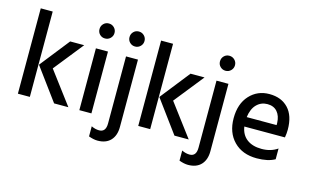

<svg xmlns="http://www.w3.org/2000/svg" viewBox="-105 -1025 2464 1521"><g transform="rotate(15 1127.0 -264.0)"><path d="M284 -265 483 0H366L171 -265L362 -507H477ZM167 0H69V-700H167Z M622 -724Q648 -724 666 -706Q684 -688 684 -662.5Q684 -637 666 -619Q648 -601 622 -601Q596 -601 578.5 -618.5Q561 -636 561 -662Q561 -688 578.5 -706Q596 -724 622 -724ZM672 0H573V-507H672Z M868 -724Q894 -724 912 -706Q930 -688 930 -662.5Q930 -637 912 -619Q894 -601 868.5 -601Q843 -601 825 -618.5Q807 -636 807 -662Q807 -688 824.5 -706Q842 -724 868 -724ZM918 45Q918 116 880.5 156Q843 196 774 196Q742 196 701 181V98Q733 114 765 114Q820 114 820 43V-507H918Z M1271 -265 1470 0H1353L1158 -265L1349 -507H1464ZM1154 0H1056V-700H1154Z M1610 -724Q1636 -724 1654 -706Q1672 -688 1672 -662.5Q1672 -637 1654 -619Q1636 -601 1610.5 -601Q1585 -601 1567 -618.5Q1549 -636 1549 -662Q1549 -688 1566.5 -706Q1584 -724 1610 -724ZM1660 45Q1660 116 1622.5 156Q1585 196 1516 196Q1484 196 1443 181V98Q1475 114 1507 114Q1562 114 1562 43V-507H1660Z M1868 -290H2113V-308Q2111 -365 2082 -398.5Q2053 -432 2001 -432Q1949 -432 1913 -395.5Q1877 -359 1868 -290ZM2028 5Q1910 5 1840 -66Q1770 -137 1770 -255.5Q1770 -374 1834 -443.5Q1898 -513 1996 -513Q2094 -513 2151 -452.5Q2208 -392 2208 -278Q2208 -247 2202 -213H1869Q1879 -147 1925 -112Q1971 -77 2046.5 -77Q2122 -77 2176 -115V-27Q2120 5 2028 5Z"/></g></svg>

Font: Hind Mysuru Medium
Style: Regular
Weight: 500
Designer: Manushi Parikh, Hitesh Malaviya
Foundry: Indian Type Foundry
Version: Version 0.703;PS 1.0;hotconv 1.0.86;makeotf.lib2.5.63406